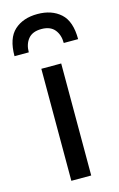

<svg xmlns="http://www.w3.org/2000/svg" viewBox="-128 -808 529 857"><g transform="rotate(-15 137.0 -379.0)"><path d="M90.8 -517.6H182.6V0H90.8ZM-10.3 -603Q-10.3 -685.5 30 -721.9Q70.3 -758.3 136.7 -758.3Q202.6 -758.3 243.2 -721.9Q283.7 -685.5 283.7 -603H217.3Q217.3 -640.6 197.5 -664.8Q177.7 -689 136.7 -689Q95.2 -689 75.4 -664.8Q55.7 -640.6 55.7 -603Z"/></g></svg>

Font: Monda
Style: Regular
Weight: 400
Designer: Vernon Adams
Foundry: Vernon Adams
Version: Version 2.100; ttfautohint (v1.8.3)